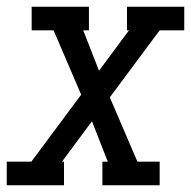

<svg xmlns="http://www.w3.org/2000/svg" viewBox="-46 -550 567 570"><path d="M-26 0V-70H47L195 -269L113 -460H48V-530H218V-460H201L248 -340L337 -460H331V-530H501V-460H428L280 -261L362 -70H428V0H258V-70H274L227 -190L138 -70H144V0Z"/></svg>

Font: Iosevka Slab Oblique
Style: Regular
Weight: 400
Italic angle: -9°
Monospace: yes
Designer: Belleve Invis
Foundry: Belleve Invis
Version: Version 11.1.1; ttfautohint (v1.8.3)